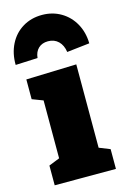

<svg xmlns="http://www.w3.org/2000/svg" viewBox="-135 -880 624 939"><g transform="rotate(-15 176.5 -410.5)"><path d="M276 -544V-122L331 -100V0H21V-100L76 -122V-415L21 -436V-536ZM364 -627 249 -614Q244 -649 223.5 -669Q203 -689 171 -689Q141 -689 122.5 -671.5Q104 -654 101 -623L-11 -618Q-12 -676 11.5 -722.5Q35 -769 78 -795Q121 -821 176 -821Q229 -821 271.5 -796Q314 -771 338.5 -727Q363 -683 364 -627Z"/></g></svg>

Font: Bitter Pro Black
Style: Regular
Weight: 900
Designer: Sol Matas, and Bitter project Authors
Foundry: Sol Matas
Version: Version 1.010